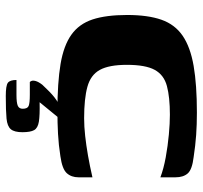

<svg xmlns="http://www.w3.org/2000/svg" viewBox="-38 -466 684 647"><g transform="rotate(90 303.5 -143.0)"><path d="M31 -230Q31 -300 47 -345.5Q63 -391 101 -417Q139 -443 202.5 -454Q266 -465 360 -465Q400 -465 435.5 -462.5Q471 -460 510 -454Q552 -449 565 -434Q578 -419 578 -393V-342Q549 -353 510.5 -360Q472 -367 434 -370.5Q396 -374 367 -374Q308 -374 270.5 -364Q233 -354 216 -323Q199 -292 199 -229Q199 -169 216 -138Q233 -107 273 -96Q313 -85 379 -85Q407 -85 438.5 -88.5Q470 -92 504.5 -98Q539 -104 578 -113V-66Q578 -42 564 -26.5Q550 -11 507 -5Q469 1 431.5 3Q394 5 354 5Q259 5 196.5 -5.5Q134 -16 97.5 -42Q61 -68 46 -113.5Q31 -159 31 -230ZM304 179Q269 179 259.5 172Q250 165 250 143Q253 143 265 143Q277 143 300 143Q327 143 337 138.5Q347 134 347 122Q347 106 337.5 102Q328 98 300 98H257Q256 98 253.5 93Q251 88 253.5 78.5Q256 69 266 56Q273 49 281 40.5Q289 32 298.5 23.5Q308 15 317.5 8.5Q327 2 335 -1H379L325 65Q369 64 390.5 67.5Q412 71 419 83.5Q426 96 426 123Q426 150 416 162Q406 174 380 176.5Q354 179 304 179Z"/></g></svg>

Font: Genos Thin
Style: Bold
Weight: 700
Version: Version 1.010